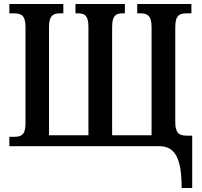

<svg xmlns="http://www.w3.org/2000/svg" viewBox="-20 -734 1012 964"><path d="M892 210H945V-53H917C877 -53 860 -68 860 -122V-598C860 -658 882 -667 918 -667H941V-714H669V-667H683C718 -667 741 -658 741 -598V-55H543V-599C543 -656 562 -667 596 -667H607V-714H359V-667H373C406 -667 424 -655 424 -599V-55H226V-598C226 -658 249 -667 283 -667H298V-714H27V-667H50C86 -667 108 -658 108 -598V-112C108 -56 85 -47 50 -47H27V0H780C860 0 892 63 892 210Z"/></svg>

Font: Noto Serif Condensed Semi
Style: Regular
Weight: 600
Width: 3
Designer: Monotype Design Team
Foundry: Monotype Imaging Inc.
Version: Version 1.002